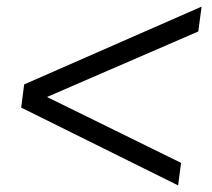

<svg xmlns="http://www.w3.org/2000/svg" viewBox="-20 -680 640 580"><path d="M518 -120 44 -355 53 -425 589 -660 579 -585 122 -387 527 -188Z"/></svg>

Font: Tanohe Sans
Style: Italic
Weight: 400
Designer: Village Type and Design LLC & Cristiano Sobral
Foundry: Cooper Hewitt Smithsonian Design Museum
Version: Version 1.00;September 29, 2021;FontCreator 13.0.0.2655 64-b